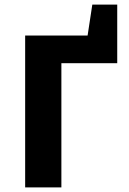

<svg xmlns="http://www.w3.org/2000/svg" viewBox="-20 -812 559 832"><path d="M89 0V-658H246V0ZM165 -538V-658H488V-538ZM350 -595 380 -792H488V-595Z"/></svg>

Font: Ysabeau ExtraBold
Style: Regular
Weight: 800
Designer: Christian Thalmann (Catharsis Fonts)
Version: Version 2.002